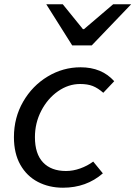

<svg xmlns="http://www.w3.org/2000/svg" viewBox="-20 -863 632 896"><path d="M45 -223Q45 -314 88 -388.5Q131 -463 202.5 -506Q274 -549 356 -549Q455 -549 513 -484L462 -430Q437 -452 413 -461.5Q389 -471 354 -471Q299 -471 250.5 -437Q202 -403 172.5 -346Q143 -289 143 -223Q143 -145 181 -105Q219 -65 288 -65Q321 -65 354.5 -77Q388 -89 415 -109L460 -54Q383 13 274 13Q209 13 157 -14Q105 -41 75 -94Q45 -147 45 -223ZM196 -843H273L367 -727H372L508 -843H592L408 -651H317Z"/></svg>

Font: Nebula Sans Medium
Style: Regular
Weight: 500
Italic angle: -9°
Designer: Paul D. Hunt for Adobe (as Source Sans)
Foundry: Nebula Entertainment & Broadcasting LLC
Version: Version 1.010